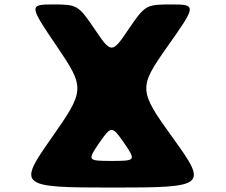

<svg xmlns="http://www.w3.org/2000/svg" viewBox="-20 -845 1016 865"><path d="M483 -120C374 -120 373 -122 427 -201C481 -279 485 -279 539 -201C593 -122 592 -120 483 -120ZM760 -222C604 -438 603 -449 734 -635C865 -820 866 -825 752 -825C638 -825 633 -822 559 -713C485 -603 481 -603 407 -713C333 -822 328 -825 219 -825C110 -825 111 -820 237 -635C363 -449 363 -438 211 -222C59 -6 67 0 488 0C909 0 916 -6 760 -222Z"/></svg>

Font: Hussar Print
Style: Bold
Weight: 700
Foundry: Cannot Into Space Fonts
Version: Version 2.00